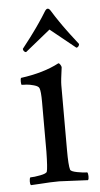

<svg xmlns="http://www.w3.org/2000/svg" viewBox="-49 -663 362 698"><g transform="rotate(-5 132.0 -314.0)"><path d="M162.6 -622.1Q169.4 -610.8 175.8 -601.1Q182.1 -591.3 189.2 -581.1Q196.3 -570.8 200.4 -564.9Q204.6 -559.1 213.1 -547.4Q221.7 -535.6 224.9 -531.5Q228 -527.3 239.5 -512.5Q251 -497.6 254.4 -493.2Q254.4 -488.3 251 -484.4Q247.6 -480.5 243.7 -480.5L151.9 -554.7Q94.2 -507.8 60.1 -480.5Q56.2 -480.5 52.7 -484.4Q49.3 -488.3 49.3 -493.2Q52.7 -497.6 64.2 -512.5Q75.7 -527.3 78.9 -531.5Q82 -535.6 90.6 -547.4Q99.1 -559.1 103.3 -564.9Q107.4 -570.8 114.5 -581.1Q121.6 -591.3 127.9 -601.1Q134.3 -610.8 141.1 -622.1Q146.5 -630.9 151.9 -630.9Q157.2 -630.9 162.6 -622.1ZM177.2 -317.4V-113.3Q177.2 -56.6 182.1 -41Q184.1 -34.2 206.8 -29.8Q229.5 -25.4 243.7 -25.4Q246.6 -21.5 246.8 -11.2Q247.1 -1 243.7 2.9Q143.6 -2 139.2 -2Q122.1 -2 106.2 -1.2Q90.3 -0.5 69.8 1Q49.3 2.4 35.6 2.9Q32.2 -1 32.5 -11.2Q32.7 -21.5 35.6 -25.4Q49.8 -25.4 72.5 -29.8Q95.2 -34.2 97.2 -41Q101.1 -53.2 102.1 -113.3V-294.9Q102.1 -334 97.2 -345.7Q94.2 -353 78.6 -357.4Q63 -361.8 52.5 -362.5Q42 -363.3 33.7 -363.3Q31.7 -365.2 31.5 -375Q31.2 -384.8 33.7 -388.7Q117.2 -399.9 173.3 -429.7Q176.8 -429.7 180.4 -423.8Q184.1 -418 184.1 -414.1Q177.2 -366.2 177.2 -349.6Z"/></g></svg>

Font: Amiri
Style: Regular
Weight: 400
Designer: Khaled Hosny
Version: Version 000.108